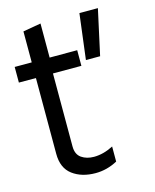

<svg xmlns="http://www.w3.org/2000/svg" viewBox="-106 -764 674 837"><g transform="rotate(-15 231.0 -346.0)"><path d="M221.8 0Q159 0 117.9 -30.8Q76.9 -61.5 76.9 -125.6V-467.9H0V-538.5H76.9V-678.2L157.7 -692.3V-538.5H282.1V-467.9H153.8V-138.5Q153.8 -102.6 176.9 -86.5Q200 -70.5 233.3 -70.5Q275.6 -70.5 320.5 -93.6V-25.6Q273.1 0 221.8 0ZM333.3 -692.3H416.7L371.8 -487.2H307.7Z"/></g></svg>

Font: Slabo 13px
Style: Regular
Weight: 400
Designer: John Hudson
Foundry: Tiro Typeworks Ltd.
Version: Version 1.02 Build 005a